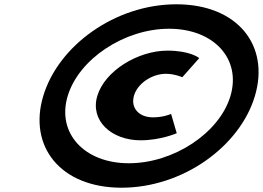

<svg xmlns="http://www.w3.org/2000/svg" viewBox="-20 -860 1225 895"><path d="M181.4 -412C111.1 -177 262.1 15 546.4 15C832 15 1097.8 -177 1168.1 -412C1238.7 -648 1087.7 -840 802.1 -840C517.8 -840 252 -648 181.4 -412ZM295.4 -412C347.1 -585 559.9 -726 768 -726C977.4 -726 1105.8 -585 1054.1 -412C1002.6 -240 789.8 -99 580.5 -99C372.4 -99 244 -240 295.4 -412ZM753.6 -516C793.6 -516 829.9 -500 829.9 -500L908.6 -589C905.8 -592 863.4 -624 760.5 -624C623.8 -624 468.6 -530 433.6 -413C399.2 -298 498.8 -206 635.5 -206C728.7 -206 803.9 -239 803.9 -239C795.3 -271 786.1 -297 777.6 -329C770.6 -326 738.9 -313 692.9 -313C627.6 -313 587.5 -357 604.8 -415C621.6 -471 688.3 -516 753.6 -516Z"/></svg>

Font: Hussar
Style: BdSuprExtOblThree
Weight: 700
Foundry: Cannot Into Space Fonts
Version: Version 2.00